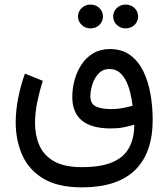

<svg xmlns="http://www.w3.org/2000/svg" viewBox="-20 -599 732 835"><path d="M472.2 -527.3Q472.2 -505.9 488 -490.7Q503.9 -475.6 526.4 -475.6Q549.3 -475.6 564.9 -490.5Q580.6 -505.4 580.6 -527.3Q580.6 -549.3 564.9 -564.2Q549.3 -579.1 526.4 -579.1Q503.9 -579.1 488 -564Q472.2 -548.8 472.2 -527.3ZM319.3 -527.3Q319.3 -505.9 335.2 -490.7Q351.1 -475.6 373.5 -475.6Q396.5 -475.6 412.1 -490.5Q427.7 -505.4 427.7 -527.3Q427.7 -549.3 412.1 -564.2Q396.5 -579.1 373.5 -579.1Q351.1 -579.1 335.2 -564Q319.3 -548.8 319.3 -527.3ZM336.4 215.8Q489.7 215.8 566.9 141.1Q644 66.4 644 -78.1Q644 -134.8 634.5 -189.5Q625 -244.1 603.5 -288.6Q582 -333 546.1 -359.4Q510.3 -385.7 457.5 -385.7Q416.5 -385.7 385.7 -367.4Q355 -349.1 334.7 -318.6Q314.5 -288.1 304.4 -251.2Q294.4 -214.4 294.4 -177.2Q294.4 -109.4 335.9 -75Q377.4 -40.5 461.9 -40.5Q492.2 -40.5 515.4 -44.9Q538.6 -49.3 564 -56.6Q564 1.5 541.7 43Q519.5 84.5 469.5 106.2Q419.4 127.9 336.4 127.9Q258.8 127.9 214.4 102.1Q169.9 76.2 151.1 32.7Q132.3 -10.7 132.3 -63.5Q132.3 -107.9 142.1 -155.3Q151.9 -202.6 166 -247.6L88.4 -278.8Q69.8 -227.1 59.1 -172.6Q48.3 -118.2 48.3 -66.4Q48.3 10.3 76.4 74.5Q104.5 138.7 167.7 177.2Q231 215.8 336.4 215.8ZM465.3 -124.5Q420.9 -124.5 397 -136Q373 -147.5 373 -180.7Q373 -202.6 381.3 -230.5Q389.6 -258.3 408.2 -278.6Q426.8 -298.8 456.5 -298.8Q482.4 -298.8 500 -283.9Q517.6 -269 529.1 -245.1Q540.5 -221.2 547.1 -193.1Q553.7 -165 556.6 -139.2Q534.2 -132.8 511.2 -128.7Q488.3 -124.5 465.3 -124.5Z"/></svg>

Font: Vazirmatn RD NL
Style: Regular
Weight: 400
Designer: Saber Rastikerdar
Foundry: Saber Rastikerdar
Version: Version 32.101